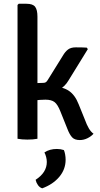

<svg xmlns="http://www.w3.org/2000/svg" viewBox="-20 -756 544 1046"><path d="M184 0Q160.5 4.5 129 4.5Q100 4.5 75.5 0V-729L82 -735.5H124Q159 -735.5 171.5 -719Q184 -702.5 184 -665.5ZM441.5 -106.5Q453 -75 464.2 -56.2Q475.5 -37.5 489.5 -27.5Q477.5 -13.5 457 -3.2Q436.5 7 415 7Q386.5 7 372.8 -8Q359 -23 347.5 -53L309 -149Q294 -187 277 -200Q260 -213 227.5 -213Q212.5 -213 197.2 -211.8Q182 -210.5 164.5 -208.5L128 -205V-284.5H265Q319.5 -284.5 354 -262Q388.5 -239.5 408.5 -188ZM354 -319Q333.5 -283.5 301.2 -267.2Q269 -251 223 -251H139.5V-302L215 -304.5Q224 -304.5 229.5 -308Q235 -311.5 240 -320L322 -452Q335 -474.5 350.5 -486.2Q366 -498 392.5 -498Q409.5 -498 423.2 -497.8Q437 -497.5 452.5 -496.5L458.5 -488.5ZM328 61.5Q332 70 334.8 85Q337.5 100 337.5 114Q337.5 166.5 303 207.5Q268.5 248.5 210 270Q196 265.5 186.8 252.5Q177.5 239.5 174 223.5Q235 184 235 126.5Q235 113.5 231.5 99.8Q228 86 222 74.5Q250 55.5 290 55.5Q310 55.5 328 61.5Z"/></svg>

Font: Signika Negative Medium
Style: Regular
Weight: 500
Designer: Anna Giedry
Foundry: Anna Giedry
Version: Version 2.001